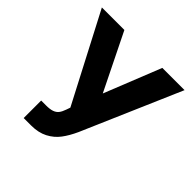

<svg xmlns="http://www.w3.org/2000/svg" viewBox="-185 -864 1031 1031"><g transform="rotate(45 330.5 -348.5)"><path d="M139.6 -123H176.8Q206.1 -123 223.6 -129.2Q241.2 -135.3 251.5 -148.4Q261.7 -161.6 269.5 -184.6L277.3 -207L16.6 -707H187.5L346.7 -383.8L475.6 -707H644.5L401.4 -145.5Q379.9 -98.1 354.7 -64.7Q329.6 -31.2 290.3 -10.7Q251 9.8 195.3 9.8H139.6Z"/></g></svg>

Font: Pretendard GOV ExtraBold
Style: Regular
Weight: 800
Designer: Base glyphs from Inter by Rasmus Andersson; Hangeul glyphs from Noto Sans CJK(Source Han Sans) by Jang Soo-young and Kan
Foundry: Kil Hyung-jin
Version: Version 1.309